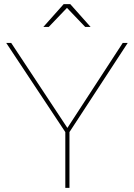

<svg xmlns="http://www.w3.org/2000/svg" viewBox="-20 -906 646 926"><path d="M596 -699 315 -269V0H295V-269L10 -699H34L305 -289L572 -699ZM417 -776H391L303 -868L215 -776H189L287 -886H319Z"/></svg>

Font: Gontserrat Thin
Style: Regular
Weight: 250
Designer: Julieta Ulanovsky
Foundry: Julieta Ulanovsky
Version: Version 6.001